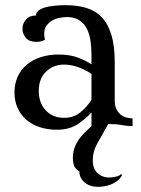

<svg xmlns="http://www.w3.org/2000/svg" viewBox="-20 -488 545 743"><path d="M424 -99Q424 -79 430.5 -66Q437 -53 446.5 -45Q456 -37 468.5 -33.5Q481 -30 493 -30V0Q470 0 451.5 -4Q433 -8 399 -8Q374 36 356.5 67Q339 98 339 133Q339 165 357.5 182Q376 199 402 199Q410 199 426.5 196Q443 193 449 185L452 190Q445 204 433.5 212.5Q422 221 409 226Q396 231 383 233Q370 235 360 235Q327 235 307 217.5Q287 200 287 175Q271 166 266.5 153Q262 140 262 124Q262 103 267.5 86.5Q273 70 282.5 55.5Q292 41 305 28Q318 15 334 0V-53Q311 -27 279 -6.5Q247 14 201 14Q164 14 133.5 4Q103 -6 81.5 -25Q60 -44 48 -70.5Q36 -97 36 -130Q36 -164 48.5 -191.5Q61 -219 84 -238Q107 -257 138 -267Q169 -277 207 -277Q250 -277 280.5 -265.5Q311 -254 334 -239V-276Q334 -302 330.5 -328Q327 -354 317 -375Q307 -396 288 -409Q269 -422 239 -422Q226 -422 210.5 -419Q195 -416 182 -408.5Q169 -401 160 -388.5Q151 -376 151 -357Q151 -347 154 -334Q139 -326 121 -326Q93 -326 80 -341.5Q67 -357 67 -377Q67 -397 80.5 -412.5Q94 -428 119 -428Q119 -439 129 -447Q139 -455 155.5 -459.5Q172 -464 192 -466Q212 -468 233 -468Q278 -468 313.5 -457.5Q349 -447 373.5 -421.5Q398 -396 411 -353.5Q424 -311 424 -246ZM229 -32Q264 -32 290 -52.5Q316 -73 334 -102V-202Q311 -218 283 -228Q255 -238 227 -238Q187 -238 158.5 -211Q130 -184 130 -136Q130 -90 157 -61Q184 -32 229 -32Z"/></svg>

Font: Milonga
Style: Regular
Weight: 400
Designer: Pablo Impallari, Brenda Gallo, Rodrigo Fuenzalida
Foundry: Pablo Impallari, Brenda Gallo, Rodrigo Fuenzalida
Version: Version 1.000; ttfautohint (v0.93) -l 8 -r 50 -G 200 -x 14 -